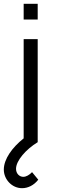

<svg xmlns="http://www.w3.org/2000/svg" viewBox="-44 -745 298 1006"><path d="M153.5 -642.5V-725H80V-642.5ZM71.5 241C102.5 241 133.5 226 156.5 196.5L124 157C110 171.5 93.5 181.5 78 181.5C57.5 181.5 40 164.5 40 139.5C40 96.5 92.5 37 153.5 0V-540H80V-20C20 27.5 -24 88.5 -24 143.5C-24 195 18.5 241 71.5 241Z"/></svg>

Font: Manrope
Style: Regular
Weight: 400
Designer: Mikhail Sharanda
Foundry: Mikhail Sharanda
Version: Version 4.505